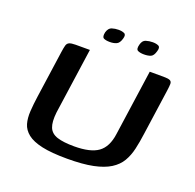

<svg xmlns="http://www.w3.org/2000/svg" viewBox="-107 -693 822 808"><g transform="rotate(20 304.0 -289.0)"><path d="M427 -520Q410 -520 399.5 -525Q389 -530 395 -552Q400 -572 414.5 -576.5Q429 -581 445 -581Q461 -581 471 -576Q481 -571 475 -552Q469 -530 457 -525Q445 -520 427 -520ZM274 -520Q256 -520 246.5 -525Q237 -530 242 -552Q248 -572 262 -576.5Q276 -581 292 -581Q308 -581 318 -576Q328 -571 322 -552Q316 -531 303.5 -525.5Q291 -520 274 -520ZM542 -206Q537 -168 529.5 -135.5Q522 -103 507 -77.5Q492 -52 463.5 -34Q435 -16 389 -6.5Q343 3 273 3Q203 3 160 -6.5Q117 -16 94.5 -34Q72 -52 65 -76.5Q58 -101 60 -132.5Q62 -164 67 -199L97 -410Q100 -431 103 -441.5Q106 -452 115 -456Q124 -460 143 -460H207L165 -165Q160 -121 169.5 -97.5Q179 -74 207 -65Q235 -56 283 -56Q356 -56 390.5 -81Q425 -106 433 -165L475 -460H537Q558 -460 566 -456Q574 -452 574 -441.5Q574 -431 571 -410Z"/></g></svg>

Font: Genos Medium
Style: Italic
Weight: 500
Italic angle: -8°
Designer: Robert E. Leuschke
Foundry: Robert E. Leuschke
Version: Version 1.010